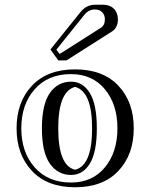

<svg xmlns="http://www.w3.org/2000/svg" viewBox="-20 -757 632 811"><path d="M280 -412Q330 -412 359.5 -364Q389 -316 389 -215Q389 -114 359.5 -66Q330 -18 280 -18Q224 -18 190.5 -66Q157 -114 157 -215Q157 -316 190.5 -364Q224 -412 280 -412ZM280 14Q370 14 423 -50Q476 -114 476 -215Q476 -316 423 -380Q370 -444 280 -444Q183 -444 126.5 -380Q70 -316 70 -215Q70 -114 126.5 -50Q183 14 280 14ZM297 -464Q415 -464 480 -395Q545 -326 545 -215Q545 -104 480 -35Q415 34 297 34Q180 34 115 -35Q50 -104 50 -215Q50 -326 115 -395Q180 -464 297 -464ZM226 -215Q226 -57 297 -40Q369 -57 369 -215Q369 -371 297 -390Q226 -371 226 -215ZM336 -694 218 -547 232 -529 405 -639Q423 -650 423 -675Q423 -694 411.5 -705.5Q400 -717 381 -717Q354 -717 336 -694ZM193 -548 320 -706Q345 -737 381 -737H416Q444 -737 461 -720Q478 -703 478 -675Q478 -640 453 -624L261 -502H226Z"/></svg>

Font: Jacques Francois Shadow
Style: Regular
Weight: 400
Designer: Alexei Vanyashin, Nikita Kanarev (i@xarsok.ru)
Foundry: Cyreal (www.cyreal.org)
Version: Version 1.003